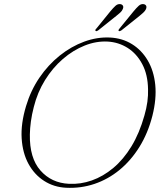

<svg xmlns="http://www.w3.org/2000/svg" viewBox="-20 -893 794 926"><path d="M510.5 -712Q570 -709 616.5 -680.2Q663 -651.5 692.5 -601.5Q722 -551.5 728.8 -483.8Q735.5 -416 715 -334.5Q693.5 -250.5 652.5 -184.5Q611.5 -118.5 556.2 -73.2Q501 -28 435.5 -6Q370 16 298.5 12.5Q239.5 9.5 192.8 -20.5Q146 -50.5 117.5 -102.5Q89 -154.5 84.5 -225.2Q80 -296 105.5 -381Q128 -456.5 170.2 -518.5Q212.5 -580.5 268.2 -625Q324 -669.5 386.2 -692.2Q448.5 -715 510.5 -712ZM312.5 -6.5Q368.5 -3.5 423 -22.8Q477.5 -42 526.5 -83Q575.5 -124 614 -187.2Q652.5 -250.5 676.5 -336Q686.5 -370.5 690.8 -402Q695 -433.5 694 -462Q693 -533 666.2 -583.5Q639.5 -634 595.8 -661.8Q552 -689.5 499.5 -692.5Q444 -695.5 388.2 -673.2Q332.5 -651 283.2 -608.5Q234 -566 197.2 -506.8Q160.5 -447.5 143 -377Q133.5 -340.5 129 -307.2Q124.5 -274 124 -244.5Q122 -131 175 -70.8Q228 -10.5 312.5 -6.5ZM511.5 -837.5Q526 -855 537 -865Q548 -875 561 -873Q569.5 -871.5 573 -865.2Q576.5 -859 572 -849Q568.5 -840 559.8 -832.2Q551 -824.5 540.5 -816L453.5 -746.5Q450 -744 446.8 -743Q443.5 -742 441 -744Q439 -746 440.2 -749.2Q441.5 -752.5 445 -755.5ZM623.5 -837.5Q638 -855 649 -865Q660 -875 673 -873Q681.5 -871.5 684.8 -865.2Q688 -859 684 -849Q680 -840 671.2 -832.2Q662.5 -824.5 652.5 -816L565.5 -746.5Q561.5 -744 558.2 -743Q555 -742 552.5 -744Q550.5 -746 552 -749.2Q553.5 -752.5 556.5 -755.5Z"/></svg>

Font: Fraunces Thin
Style: Italic
Weight: 250
Italic angle: -16°
Version: Version 1.000;[b76b70a41]